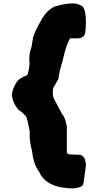

<svg xmlns="http://www.w3.org/2000/svg" viewBox="-20 -895 563 1101"><path d="M406.2 185.5Q247.1 185.5 205.1 91.8Q171.4 45.9 164.1 -27.3Q150.4 -78.1 150.4 -115.2V-142.6Q138.7 -201.2 132.8 -220.7Q123.5 -239.3 83.5 -267.6Q48.8 -313.5 48.8 -350.6Q48.8 -380.9 74.2 -421.9Q84 -443.4 136.7 -464.8Q147 -491.2 149.4 -531.2Q147.9 -543.5 147.9 -555.2Q147.9 -584.5 156.2 -613.3Q160.2 -613.3 169.9 -681.6Q186 -729 218.8 -783.2Q245.6 -834 293 -857.4Q355.5 -875.5 396 -875.5Q428.7 -875.5 453.6 -857.9Q472.7 -836.9 472.7 -769Q472.7 -734.9 467.8 -700.7Q458.5 -681.6 441.4 -677.2Q431.6 -674.8 412.1 -674.8L382.8 -675.8Q360.8 -645.5 338.4 -543.5Q321.3 -491.7 314.5 -441.4L285.2 -390.6Q282.7 -377 282.7 -364.7Q282.7 -334.5 296.9 -314.5Q317.4 -275.4 336.9 -239.3Q351.6 -228 363.3 -170.9V-25.4Q363.3 -9.8 378.9 -9.8Q390.6 -9.8 437 -7.3Q471.2 -2.4 472.7 53.7L459 154.8Q455.1 170.4 444.3 175.3Q428.2 182.6 406.7 184.6Z"/></svg>

Font: Kaph
Style: Regular
Weight: 400
Designer: GGBotNet
Foundry: f0n7.com
Version: 1.10